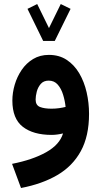

<svg xmlns="http://www.w3.org/2000/svg" viewBox="-20 -670 504 955"><path d="M194.8 -466.3 116.7 -626 165 -649.9 223.6 -530.3 282.2 -649.9 331.1 -626 252.4 -466.3ZM422.9 -103.5Q422.9 6.8 382.1 81.5Q341.3 156.2 265.4 200.7Q189.5 245.1 84.5 265.1L40 145Q142.1 125 209.5 87.2Q276.9 49.3 293.5 -6.3Q262.7 1 236.8 1Q145.5 1 93.5 -39.3Q41.5 -79.6 41.5 -169.9Q41.5 -208.5 53.2 -248.5Q64.9 -288.6 87.9 -322.3Q110.8 -356 144.8 -376.5Q178.7 -397 223.1 -397Q274.4 -397 312 -372.1Q349.6 -347.2 374.3 -305.2Q398.9 -263.2 410.9 -210.9Q422.9 -158.7 422.9 -103.5ZM235.8 -129.4Q256.3 -129.4 274.7 -132.1Q293 -134.8 306.2 -138.2Q303.2 -168.5 293.9 -198.7Q284.7 -229 267.3 -249Q250 -269 222.2 -269Q196.8 -269 182.6 -252.4Q168.5 -235.8 162.8 -213.9Q157.2 -191.9 157.2 -174.8Q157.2 -146.5 179 -137.9Q200.7 -129.4 235.8 -129.4Z"/></svg>

Font: Vazirmatn RD UI
Style: Bold
Weight: 700
Designer: Saber Rastikerdar
Foundry: Saber Rastikerdar
Version: Version 33.003